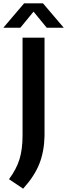

<svg xmlns="http://www.w3.org/2000/svg" viewBox="-63 -968 406 1162"><path d="M-8.5 116.5Q36.5 56 55 -4.2Q73.5 -64.5 73.5 -148V-740H206.5V-144.5Q204.5 -51.5 175.2 23Q146 97.5 77 174ZM323 -800H220L140 -897.5L60 -800H-43L83 -948H197Z"/></svg>

Font: Encode Sans SemiBold
Style: Regular
Weight: 600
Designer: Multiple Designers
Foundry: Impallari Type
Version: Version 2.000